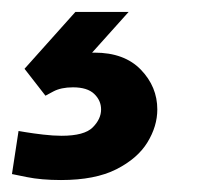

<svg xmlns="http://www.w3.org/2000/svg" viewBox="-66 -48 335 321"><path d="M36 253Q3 253 -21.5 248Q-46 243 -46 243L-35 171Q-35 171 -23 173Q-11 175 6 177Q23 179 37 179Q75 179 89 165Q103 151 103 135Q103 120 91.5 109Q80 98 56 98Q36 98 23 105Q10 112 10 112L-25 67L60 -28H149L88 40H92Q142 40 169.5 68.5Q197 97 197 135Q197 163 180.5 190Q164 217 128.5 235Q93 253 36 253Z"/></svg>

Font: Be Vietnam Pro SemiBold
Style: Italic
Weight: 600
Italic angle: -12°
Designer: Lam Bao, Tony Le, Vietanh Nguyen
Foundry: Yellow Type Foundry
Version: Version 1.002; ttfautohint (v1.8.3)